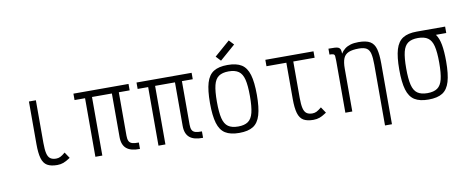

<svg xmlns="http://www.w3.org/2000/svg" viewBox="-81 -1236 4363 1798"><g transform="rotate(-10 2100.0 -337.0)"><path d="M369 14Q309 14 274 -6.5Q239 -27 224.5 -77Q210 -127 210 -212V-618H276V-212Q276 -149 284.5 -113Q293 -77 313.5 -62Q334 -47 369 -47Q390 -47 409 -56Q428 -65 456 -89L494 -32Q455 -6 428 4Q401 14 369 14Z M1157 0Q1071 2 1029.5 -33Q988 -68 988 -143V-618H1157V-557H633V-618H1157V-557H1054V-143Q1054 -111 1063 -92.5Q1072 -74 1094.5 -67Q1117 -60 1157 -61ZM733 0V-593H799V0Z M1757 0Q1671 2 1629.5 -33Q1588 -68 1588 -143V-618H1757V-557H1233V-618H1757V-557H1654V-143Q1654 -111 1663 -92.5Q1672 -74 1694.5 -67Q1717 -60 1757 -61ZM1333 0V-593H1399V0Z M2100 14Q2016 14 1967.5 -16.5Q1919 -47 1898 -118Q1877 -189 1877 -309Q1877 -430 1898 -500.5Q1919 -571 1967.5 -601.5Q2016 -632 2100 -632Q2185 -632 2233 -601.5Q2281 -571 2302 -500.5Q2323 -430 2323 -309Q2323 -189 2302 -118Q2281 -47 2233 -16.5Q2185 14 2100 14ZM2100 -47Q2160 -47 2194.5 -71Q2229 -95 2243 -152Q2257 -209 2257 -309Q2257 -410 2243 -466.5Q2229 -523 2194.5 -547Q2160 -571 2100 -571Q2040 -571 2005.5 -547Q1971 -523 1957 -466.5Q1943 -410 1943 -309Q1943 -209 1957 -152Q1971 -95 2005.5 -71Q2040 -47 2100 -47ZM2048 -682 2005 -728 2152 -856 2195 -810Z M2805 14Q2745 14 2710.5 -6.5Q2676 -27 2661.5 -77Q2647 -127 2647 -212V-595H2713V-212Q2713 -149 2721.5 -113Q2730 -77 2750.5 -62Q2771 -47 2805 -47Q2827 -47 2845.5 -56Q2864 -65 2893 -89L2931 -32Q2892 -6 2865 4Q2838 14 2805 14ZM2458 -557V-618H2916V-557Z M3455 182V-396Q3455 -462 3446 -500Q3437 -538 3412 -554Q3387 -570 3338 -570Q3276 -570 3240.5 -555Q3205 -540 3190.5 -504.5Q3176 -469 3176 -407V0H3110V-494L3176 -550Q3191 -575 3214 -593Q3237 -611 3269 -620.5Q3301 -630 3345 -630Q3418 -630 3455.5 -607.5Q3493 -585 3507 -534Q3521 -483 3521 -396V182ZM3110 -494Q3110 -525 3108 -539Q3106 -553 3095 -557.5Q3084 -562 3058 -562V-618Q3094 -618 3117.5 -617Q3141 -616 3153.5 -609.5Q3166 -603 3171 -589.5Q3176 -576 3176 -550Z M3900 14Q3816 14 3767.5 -16.5Q3719 -47 3698 -118Q3677 -189 3677 -309Q3677 -430 3698 -500.5Q3719 -571 3767.5 -601.5Q3816 -632 3900 -632Q3963 -632 4006 -617.5Q4049 -603 4074.5 -567Q4100 -531 4111.5 -468.5Q4123 -406 4123 -309Q4123 -189 4102 -118Q4081 -47 4033 -16.5Q3985 14 3900 14ZM3900 -47Q3960 -47 3994.5 -71Q4029 -95 4043 -152Q4057 -209 4057 -309Q4057 -410 4043 -466.5Q4029 -523 3994.5 -547Q3960 -571 3900 -571Q3840 -571 3805.5 -547Q3771 -523 3757 -466.5Q3743 -410 3743 -309Q3743 -209 3757 -152Q3771 -95 3805.5 -71Q3840 -47 3900 -47ZM3900 -571V-632H4170V-571Z"/></g></svg>

Font: Victor Mono Light
Style: Regular
Weight: 300
Monospace: yes
Designer: Rune Bjørnerås
Version: Version 1.561;gftools[0.9.30]